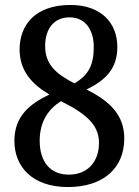

<svg xmlns="http://www.w3.org/2000/svg" viewBox="-20 -744 559 774"><path d="M254 10C394 10 481 -64 481 -186C481 -280 423 -336 329 -383C405 -421 453 -466 453 -555C453 -653 386 -724 264 -724C119 -724 59 -640 59 -545C59 -459 108 -405 179 -363C100 -325 38 -276 38 -176C38 -73 109 10 254 10ZM280 -408C204 -447 162 -485 162 -559C162 -626 196 -674 260 -674C330 -674 358 -616 358 -555C358 -485 339 -442 280 -408ZM258 -40C182 -40 140 -92 140 -177C140 -250 172 -303 226 -336C335 -282 379 -236 379 -168C379 -90 331 -40 258 -40Z"/></svg>

Font: Noto Serif Ethiopic SemiCondensed Medium
Style: Regular
Weight: 500
Width: 4
Designer: Monotype Design Team
Foundry: Monotype Imaging Inc.
Version: Version 2.102